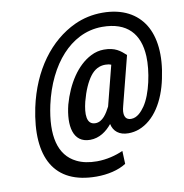

<svg xmlns="http://www.w3.org/2000/svg" viewBox="-96 -781 1044 1092"><g transform="rotate(-10 426.0 -235.0)"><path d="M546 178 543 103C500 122 447 136 391 136C346 136 307 128 275 112C175 63 148 -54 185 -226C210 -340 258 -437 319 -503C376 -565 454 -612 552 -612C697 -612 765 -533 771 -404C775 -319 749 -189 704 -124C685 -97 659 -68 625 -68C586 -68 579 -102 592 -148L664 -430C632 -459 604 -483 539 -483C514 -483 488 -477 463 -464C380 -422 318 -325 286 -210C257 -93 274 9 374 9C428 9 470 -22 501 -60C510 -17 542 10 595 10C617 10 638 6 657 -1C749 -36 810 -137 836 -262C865 -396 852 -501 808 -573C764 -644 685 -691 567 -691C509 -691 455 -679 405 -656C257 -587 143 -436 98 -226C40 53 129 221 374 221C438 221 501 207 546 178ZM566 -391 507 -160C488 -123 462 -79 420 -79C367 -79 367 -141 384 -210C400 -271 421 -318 445 -350C469 -382 498 -397 532 -397C546 -397 556 -395 566 -391Z"/></g></svg>

Font: Asimov
Style: NarIt
Weight: 500
Designer: Google
Version: Version 2.000980; 2014